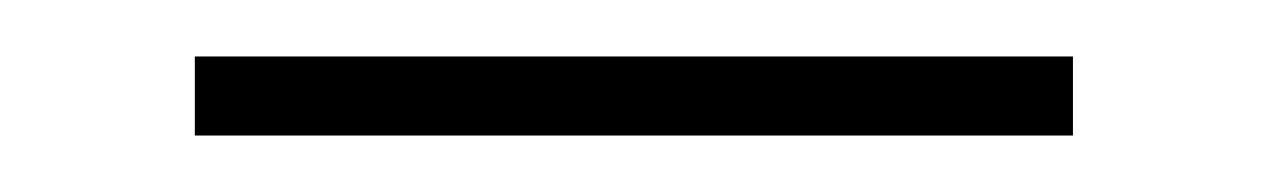

<svg xmlns="http://www.w3.org/2000/svg" viewBox="-20 -284 449 68"><path d="M49 -264V-236H360V-264Z"/></svg>

Font: LT Wave Alt Thin
Style: Regular
Weight: 100
Designer: Daniel Lyons
Version: Version 2.5 (Glyphs App)